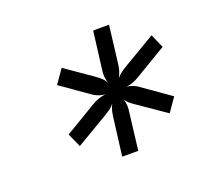

<svg xmlns="http://www.w3.org/2000/svg" viewBox="-69 -831 507 478"><g transform="rotate(-20 184.0 -592.0)"><path d="M180.5 -432.5 193 -531.5Q194 -540.5 196 -548.8Q198 -557 202 -564.5Q196.5 -558 190 -553.2Q183.5 -548.5 175 -543.5L90.5 -493.5L74 -530L158.5 -580.5Q176.5 -591 194.5 -592.5Q176.5 -594 161.5 -604.5L89 -655.5L114.5 -692L187 -641.5Q195 -636 200.8 -630.5Q206.5 -625 210.5 -617Q206.5 -629 206.5 -640.5Q206.5 -643.5 206.8 -646.5Q207 -649.5 207.5 -653L220 -752.5H262L250 -653.5Q249 -644 246.5 -635.8Q244 -627.5 239.5 -619Q245 -626 252.2 -631.2Q259.5 -636.5 268 -641.5L352.5 -691.5L368.5 -655L284 -604.5Q266.5 -594 250.5 -592.5Q259 -591.5 266.2 -588.8Q273.5 -586 281 -580.5L353.5 -529.5L328.5 -493.5L256 -543.5Q248.5 -548.5 242.5 -553.5Q236.5 -558.5 232.5 -565.5Q236 -555.5 236 -544.5Q236 -541.5 235.8 -538.5Q235.5 -535.5 235 -532L223 -432.5Z"/></g></svg>

Font: LatoHex
Style: Italic
Weight: 400
Italic angle: -7°
Designer: Lukasz Dziedzic
Foundry: tyPoland Lukasz Dziedzic
Version: Version 1.104; Western+Polish opensource